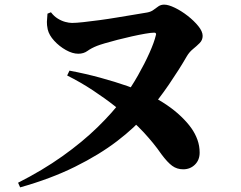

<svg xmlns="http://www.w3.org/2000/svg" viewBox="-20 -772 1040 829"><path d="M58 17Q163 -36 249.5 -97.5Q336 -159 401.5 -223Q467 -287 510 -345Q546 -394 575.5 -446Q605 -498 625.5 -544Q646 -590 653 -620Q655 -625 653 -628Q651 -631 646 -631Q633 -631 607 -626.5Q581 -622 549.5 -615Q518 -608 487 -600Q456 -592 432.5 -585Q409 -578 399 -574Q374 -564 357.5 -552Q341 -540 318 -540Q293 -540 264.5 -556Q236 -572 214 -596Q192 -620 186 -645Q182 -665 182.5 -677.5Q183 -690 185 -713L200 -719Q213 -702 229 -692Q245 -682 261.5 -677.5Q278 -673 291 -673Q309 -673 340.5 -676.5Q372 -680 409.5 -685Q447 -690 485.5 -696.5Q524 -703 558 -708.5Q592 -714 615 -718Q632 -721 643 -729.5Q654 -738 664.5 -745Q675 -752 689 -752Q707 -752 735 -738.5Q763 -725 790.5 -703.5Q818 -682 836.5 -659Q855 -636 855 -617Q855 -599 842 -586Q829 -573 813 -560Q797 -547 786 -528Q755 -474 710 -408Q665 -342 612 -280Q563 -222 486 -163Q409 -104 304 -52Q199 0 67 37ZM771 -41Q744 -41 723.5 -56Q703 -71 677 -106Q659 -132 641 -154Q623 -176 601.5 -199.5Q580 -223 548 -252Q520 -279 477 -313Q434 -347 381 -382Q328 -417 270 -446L280 -467Q349 -454 413 -436.5Q477 -419 530 -400.5Q583 -382 618 -365Q663 -344 699 -319.5Q735 -295 762 -269Q789 -243 806 -219Q823 -195 832.5 -168.5Q842 -142 842 -113Q842 -81 821.5 -61Q801 -41 771 -41Z"/></svg>

Font: Noto Serif JP ExtraLight Black
Style: Regular
Weight: 900
Version: Version 2.003-H1;hotconv 1.1.1;makeotfexe 2.6.0